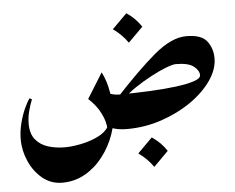

<svg xmlns="http://www.w3.org/2000/svg" viewBox="-48 -473 916 749"><g transform="rotate(-5 410.0 -98.5)"><path d="M419.4 -103.5 438 33.2Q417 33.2 401.9 30.5Q386.7 27.8 372.6 22.5L353.5 -130.9Q377.4 -103.5 419.4 -103.5ZM356.9 -195.8Q375.5 -158.7 382.1 -116.9Q388.7 -75.2 388.7 -41Q388.7 3.9 372.6 49.8Q356.4 95.7 326.9 134.3Q297.4 172.9 256.6 196.3Q215.8 219.7 166.5 219.7Q123 219.7 89.8 192.6Q56.6 165.5 38.1 123.5Q19.5 81.5 19.5 37.6Q19.5 6.3 27.3 -24.7Q35.2 -55.7 46.4 -80.8Q57.6 -106 67.9 -119.6L76.7 -114.7Q67.9 -92.8 61.8 -68.8Q55.7 -44.9 55.7 -20Q55.7 18.6 74.2 41.3Q92.8 64 123 73.5Q153.3 83 188.5 83Q215.3 83 250.5 76.2Q285.6 69.3 316.9 54.7Q348.1 40 362.3 16.1L359.9 25.9Q359.9 -1 343.3 -34.7Q326.7 -68.4 295.4 -96.7ZM697.8 -307.6Q757.3 -307.6 778.8 -279.1Q800.3 -250.5 800.3 -212.4Q800.3 -168.9 770 -125.5Q739.7 -82 688 -46.1Q636.2 -10.3 571.3 11.5Q506.3 33.2 437 33.2L418.5 -103.5Q480 -104 537.4 -106.7Q594.7 -109.4 640.1 -115.2Q685.5 -121.1 711.9 -129.9Q738.3 -138.7 738.3 -151.4Q738.3 -169.9 717.3 -186.3Q696.3 -202.6 647.9 -202.6Q635.3 -202.6 607.7 -191.9Q580.1 -181.2 546.9 -163.3Q513.7 -145.5 483.4 -125Q453.1 -104.5 435.1 -84.5L405.3 -86.4Q501 -190.4 570.3 -249Q639.6 -307.6 697.8 -307.6ZM472.7 -417Q507.8 -394 530.3 -359.4L472.7 -301.8Q449.7 -335 415 -359.4ZM529.3 74.2Q564.5 97.2 586.9 131.8L529.3 189.5Q506.3 156.2 471.7 131.8Z"/></g></svg>

Font: Lateef ExtraBold
Style: Regular
Weight: 800
Designer: SIL International
Foundry: SIL International
Version: Version 4.200